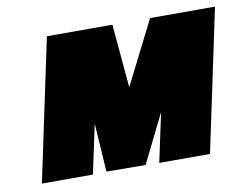

<svg xmlns="http://www.w3.org/2000/svg" viewBox="-61 -583 857 667"><g transform="rotate(-10 367.5 -249.5)"><path d="M506 -500 393 -276 373 -500H142L36 1H216L253 -172L264 -1L402 0L487 -172L450 1H629L735 -500Z"/></g></svg>

Font: Advent Pro Black
Style: Italic
Weight: 900
Italic angle: -12°
Version: Version 3.000